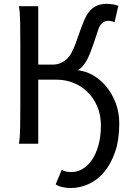

<svg xmlns="http://www.w3.org/2000/svg" viewBox="-20 -745 682 995"><path d="M573.7 -629.9Q567.9 -632.8 557.6 -635Q547.4 -637.2 539.6 -637.2Q522.5 -637.2 510 -625.7Q497.6 -614.3 490.7 -595.7Q486.3 -583.5 480.5 -565.4Q474.6 -547.4 467.5 -526.4Q460.4 -505.4 452.1 -483.4Q443.8 -461.4 434.6 -441.9Q426.8 -425.8 414.8 -409.7Q402.8 -393.6 383.3 -380.9Q423.3 -377 461.9 -355Q500.5 -333 530.8 -296.4Q561 -259.8 579.6 -210.9Q598.1 -162.1 598.1 -105Q598.1 -21 576.7 41.7Q555.2 104.5 520 146.2Q484.9 188 439.5 208.7Q394 229.5 346.7 229.5Q322.8 229.5 301 224.1Q279.3 218.8 268.6 210L300.3 134.3Q306.6 139.6 318.8 143.1Q331.1 146.5 351.6 146.5Q380.9 146.5 408.2 130.4Q435.5 114.3 456.5 83.5Q477.5 52.7 490.2 7.8Q502.9 -37.1 502.9 -95.2Q502.9 -149.9 483.9 -193.8Q464.8 -237.8 433.1 -268.6Q401.4 -299.3 360.4 -315.7Q319.3 -332 275.9 -332H178.2V0H78.1Q83.5 -29.3 84.5 -84.7Q85.4 -140.1 85.4 -212.4V-500.5Q85.4 -572.8 84.5 -628.2Q83.5 -683.6 78.1 -712.9H178.2V-410.2H253.9Q265.6 -410.2 278.6 -413.1Q291.5 -416 304 -422.9Q316.4 -429.7 328.1 -440.9Q339.8 -452.1 349.1 -468.8Q361.8 -491.7 372.3 -521Q382.8 -550.3 393.3 -580.1Q403.8 -609.9 414.8 -636.5Q425.8 -663.1 439.5 -681.2Q456.5 -704.1 479.7 -714.6Q502.9 -725.1 532.2 -725.1Q547.9 -725.1 564.9 -722.4Q582 -719.7 593.3 -715.3Z"/></svg>

Font: Andika CyrE
Style: Regular
Weight: 400
Designer: Victor Gaultney, Annie Olsen, Julie Remington, Don Collingsworth, Eric Hays, Becca Hirsbrunner
Foundry: SIL International
Version: Version 5.000